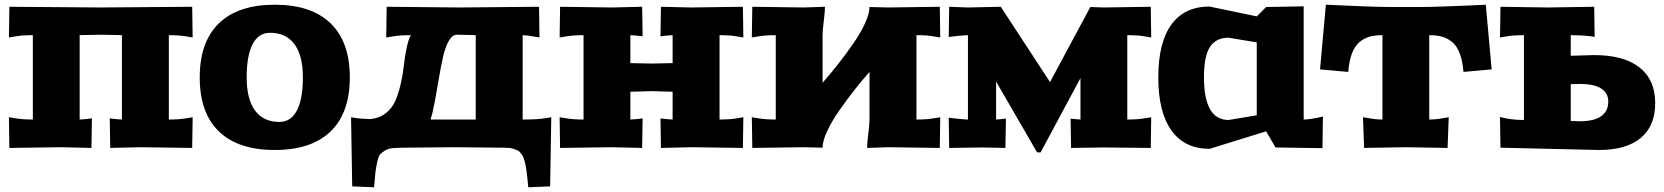

<svg xmlns="http://www.w3.org/2000/svg" viewBox="-20 -630 7100 819"><path d="M18.1 -129.9 42 -126Q73.2 -120.1 120.1 -120.1V-480Q73.2 -480 42 -474.1L18.1 -470.2L20 -601.1L410.2 -598.1L799.8 -601.1L801.8 -470.2L777.8 -474.1Q746.6 -480 700.2 -480V-120.1Q746.6 -120.1 777.8 -126L801.8 -129.9L799.8 1L580.1 -2L450.2 1L448.2 -125L472.2 -122.1Q498 -120.1 500 -120.1V-480Q492.2 -480 458.5 -481Q424.8 -481.9 411.1 -481.9Q397.5 -481.9 362.8 -481Q328.1 -480 319.8 -480V-120.1Q322.3 -120.1 348.1 -122.1L372.1 -125L370.1 1L240.2 -2L20 1Z M913.8 -69.3Q832 -148.4 832 -299.8Q832 -451.2 913.8 -530.5Q995.6 -609.9 1151.9 -609.9Q1308.1 -609.9 1390.1 -530.5Q1472.2 -451.2 1472.2 -299.8Q1472.2 -148.4 1390.1 -69.3Q1308.1 9.8 1151.9 9.8Q995.6 9.8 913.8 -69.3ZM1032.2 -299.8Q1032.2 -207 1067.9 -158.4Q1103.5 -109.9 1171.9 -109.9Q1220.7 -109.9 1246.3 -158.4Q1272 -207 1272 -299.8Q1272 -392.6 1236.1 -441.4Q1200.2 -490.2 1131.8 -490.2Q1083 -490.2 1057.6 -441.7Q1032.2 -393.1 1032.2 -299.8Z M1477.5 -129.9 1501.5 -126Q1511.2 -124 1554.7 -122.1Q1595.2 -124 1623.8 -145.8Q1652.3 -167.5 1666 -199Q1679.7 -230.5 1689.2 -271.5Q1698.7 -312.5 1702.6 -349.9Q1706.5 -387.2 1714.1 -423.8Q1721.7 -460.4 1732.4 -480Q1684.6 -480 1651.4 -474.1L1627.4 -470.2L1629.4 -601.1L1939.5 -598.1L2279.3 -601.1L2281.2 -470.2L2257.3 -474.1Q2226.1 -480 2209.5 -480V-120.1Q2276.4 -120.1 2307.6 -126L2331.5 -129.9L2326.7 165L2233.4 168.9Q2231 143.6 2229.7 131.1Q2228.5 118.7 2226.1 100.1Q2223.6 81.5 2221.7 73Q2219.7 64.5 2216.1 51.8Q2212.4 39.1 2208.7 33.9Q2205.1 28.8 2199.5 21.2Q2193.8 13.7 2187.3 11.2Q2180.7 8.8 2171.6 5.4Q2162.6 2 2152.3 1Q2142.1 0 2128.4 0L1909.7 -2L1700.7 0Q1671.4 0.5 1653.8 2Q1636.2 3.4 1621.8 12.5Q1607.4 21.5 1601.1 28.8Q1594.7 36.1 1589.1 60.8Q1583.5 85.4 1581.5 104.5Q1579.6 123.5 1575.7 168.9L1482.4 165ZM1816.4 -120.1H2009.3V-480Q2007.3 -480 1974.9 -481Q1942.4 -481.9 1929.7 -481.9Q1909.7 -481.9 1894.5 -455.8Q1879.4 -429.7 1869.6 -386.2Q1859.9 -342.8 1852.3 -297.1Q1844.7 -251.5 1835.4 -200.4Q1826.2 -149.4 1816.4 -120.1Z M2367.2 -129.9 2391.1 -126Q2422.4 -120.1 2469.2 -120.1V-480Q2422.4 -480 2391.1 -474.1L2367.2 -470.2L2369.1 -601.1L2589.4 -598.1L2719.2 -601.1L2721.2 -475.1L2697.3 -478Q2671.4 -480 2668.9 -480V-360.8Q2752.9 -358.9 2759.3 -358.9Q2765.1 -358.9 2849.1 -360.8V-480Q2847.2 -480 2821.3 -478L2797.4 -475.1L2799.3 -601.1L2929.2 -598.1L3148.9 -601.1L3150.9 -470.2L3127 -474.1Q3095.7 -480 3049.3 -480V-120.1Q3095.7 -120.1 3127 -126L3150.9 -129.9L3148.9 1L2929.2 -2L2799.3 1L2797.4 -125L2821.3 -122.1Q2847.2 -120.1 2849.1 -120.1V-238.8Q2832 -239.3 2812 -239.7Q2792 -240.2 2779.1 -240.7Q2766.1 -241.2 2759.3 -241.2Q2752.4 -241.2 2739.5 -240.7Q2726.6 -240.2 2706.3 -239.7Q2686 -239.3 2668.9 -238.8V-120.1Q2671.4 -120.1 2697.3 -122.1L2721.2 -125L2719.2 1L2589.4 -2L2369.1 1Z M3187 -129.9 3210.9 -126Q3242.2 -120.1 3289.1 -120.1V-480Q3242.2 -480 3210.9 -474.1L3187 -470.2L3189 -601.1L3409.2 -598.1L3499 -601.1Q3499 -580.6 3493.9 -540.3Q3488.8 -500 3488.8 -480V-276.9Q3523.9 -316.9 3554.7 -356Q3585.4 -395 3617.9 -441.7Q3650.4 -488.3 3669.7 -530Q3689 -571.8 3689 -600.1L3769 -598.1L3988.8 -601.1L3990.7 -470.2L3966.8 -474.1Q3935.5 -480 3889.2 -480V-120.1Q3935.5 -120.1 3966.8 -126L3990.7 -129.9L3988.8 1L3769 -2L3678.7 1Q3678.7 -19.5 3683.8 -59.8Q3689 -100.1 3689 -120.1V-323.2Q3653.8 -283.2 3623 -244.1Q3592.3 -205.1 3559.8 -158.4Q3527.3 -111.8 3508.1 -70.1Q3488.8 -28.3 3488.8 0L3409.2 -2L3189 1Z M4026.9 -127.9 4050.8 -125Q4093.8 -120.1 4108.9 -120.1V-480Q4093.8 -480 4050.8 -475.1L4026.9 -472.2L4028.8 -601.1L4108.9 -598.1L4249 -601.1L4459 -279.8L4630.9 -600.1L4689 -598.1L4888.7 -601.1L4890.6 -470.2L4866.7 -474.1Q4835.4 -480 4788.6 -480V-120.1Q4835.4 -120.1 4866.7 -126L4890.6 -129.9L4888.7 1L4689 -1L4548.8 1L4546.9 -124L4564.9 -122.1Q4584.5 -120.1 4588.9 -120.1V-296.9L4418.9 20H4403.8L4229 -282.2V-120.1Q4233.4 -120.1 4252.9 -122.1L4271 -124L4268.6 1L4168.9 -1L4028.8 1Z M4920.9 -299.8Q4920.9 -448.7 4976.8 -525.4Q5032.7 -602.1 5139.6 -602.1L5340.8 -560.1L5380.9 -600.1L5541 -603V-120.1Q5560.5 -120.1 5596.7 -127L5623 -132.8L5621.1 2L5420.9 -1L5380.9 -69.8L5139.6 4.9Q5033.2 4.9 4977.1 -73.2Q4920.9 -151.4 4920.9 -299.8ZM5115.7 -299.8Q5115.7 -118.2 5220.7 -118.2L5340.8 -138.2V-449.2L5220.7 -469.2Q5167.5 -469.2 5141.6 -430.4Q5115.7 -391.6 5115.7 -299.8Z M5610.8 -334 5635.7 -609.9Q5835.9 -600.1 5916 -600.1H6037.6Q6073.2 -600.1 6143.3 -602.5Q6213.4 -605 6265.6 -607.4L6317.9 -609.9L6342.8 -334L6222.7 -323.2Q6218.8 -369.6 6207 -401.1Q6195.3 -432.6 6175.8 -449.5Q6156.2 -466.3 6132.8 -473.1Q6109.4 -480 6076.7 -480V-120.1Q6104.5 -120.1 6135.7 -126L6159.7 -129.9L6154.8 1L5976.6 -2L5798.8 1L5793.9 -129.9L5817.9 -126Q5849.1 -120.1 5877 -120.1V-480Q5844.2 -480 5820.8 -473.1Q5797.4 -466.3 5777.8 -449.5Q5758.3 -432.6 5746.6 -401.1Q5734.9 -369.6 5731 -323.2Z M6378.4 -130.9 6404.3 -125Q6440.4 -118.2 6480.5 -118.2V-480Q6433.6 -480 6402.3 -474.1L6378.4 -470.2L6380.4 -601.1L6580.6 -598.1L6780.3 -601.1L6782.2 -473.1L6758.3 -476.1Q6723.6 -480 6680.2 -480V-392.1L6780.3 -395Q6906.7 -395 6973.6 -342.3Q7040.5 -289.6 7040.5 -189.9Q7040.5 -92.8 6978.8 -41.5Q6917 9.8 6800.3 9.8L6380.4 0ZM6680.2 -113.8 6720.2 -112.8Q6778.8 -112.8 6809.6 -134Q6840.3 -155.3 6840.3 -196.8Q6840.3 -233.4 6809.6 -252.7Q6778.8 -272 6720.2 -272L6680.2 -271Z"/></svg>

Font: Zantroke
Style: Regular
Weight: 500
Foundry: gluk
Version: Version 0.36